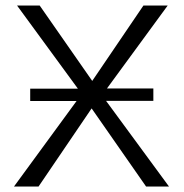

<svg xmlns="http://www.w3.org/2000/svg" viewBox="-20 -678 670 698"><path d="M30.9 0 277.2 -336.5 41.9 -658H124.2L315.3 -383.8L501.5 -658H589.7L350.7 -331.6L594.3 0H511L313.1 -283.9L120.2 0ZM89.8 -310.8V-355.7H303.4V-310.8ZM324 -311.4V-356.3H537.5V-311.4Z"/></svg>

Font: Ysabeau
Style: Bold
Weight: 700
Designer: Christian Thalmann (Catharsis Fonts)
Version: Version 2.000;gftools[0.9.27.dev2+g8671c4b]